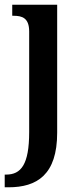

<svg xmlns="http://www.w3.org/2000/svg" viewBox="-32 -556 345 816"><path d="M-12 240H4C125 240 211 187 211 8V-536H20V-489H25C62 -489 92 -480 92 -422V5C92 144 57 186 -6 186H-12Z"/></svg>

Font: Noto Serif Myanmar Condensed SemiBold
Style: Regular
Weight: 600
Width: 3
Designer: Ben Mitchell and the Monotype Design Team
Foundry: Monotype Imaging Inc.
Version: Version 2.106